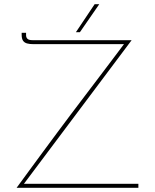

<svg xmlns="http://www.w3.org/2000/svg" viewBox="-20 -893 737 913"><path d="M59 0Q89 -41 120.5 -84Q152 -127 184.5 -171Q217 -215 250 -259.5Q283 -304 316.5 -348.5Q350 -393 383.5 -437Q417 -481 449.5 -524Q482 -567 513 -608Q544 -649 574 -689L581 -683H140Q121 -683 108.5 -686.5Q96 -690 89.5 -699.5Q83 -709 83 -728V-737H104V-725Q104 -715 110.5 -708.5Q117 -702 134 -702H606L90 -14L88 -19H638V0ZM452 -873 360 -740H341L430 -873Z"/></svg>

Font: Josefin Sans Thin Thin
Style: Regular
Weight: 250
Version: Version 2.001